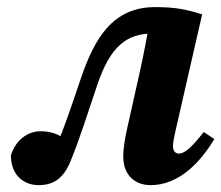

<svg xmlns="http://www.w3.org/2000/svg" viewBox="-20 -519 638 554"><path d="M90.9 15.2C133.7 15.2 162.6 -3.2 183.3 -53.3C209.2 -115.9 235 -198.1 261.9 -277.6C298.1 -382.3 343.1 -422.4 421.5 -422.4C438.3 -422.4 451.6 -421.1 469.5 -418L415.3 -474.2C405 -418.2 394.9 -362.5 382.6 -307.9L347.2 -149.7C341.1 -121.7 335.7 -94.6 335.7 -66.9C335.7 -15.5 367.5 15.2 414.7 15.2C497.2 15.2 558.9 -51.9 598.4 -117.7L567.9 -138.1C534.6 -95.9 513.9 -75.9 496.3 -75.9C486.5 -75.9 479.1 -83.2 479.1 -96.5C479.1 -107 481.7 -120.8 485.9 -139.3L563.3 -477.6C517.4 -491.9 485.5 -498.5 427.6 -498.5C306 -498.5 252.6 -410 212.1 -289.1C182.8 -202.6 161.8 -139.4 132.6 -73.8L153.5 -50.4L193.2 -102.1L172.3 -115.6C149.8 -130.1 130.2 -140.3 97.7 -140.3C60 -140.3 25.5 -115.7 11.4 -70.7C11.7 -10.6 51.7 15.2 90.9 15.2Z"/></svg>

Font: Source Serif Variable
Style: Italic
Weight: 389
Italic angle: -12°
Designer: Frank Grießhammer
Foundry: Adobe Systems Incorporated
Version: Version 3.001;hotconv 1.0.111;makeotfexe 2.5.65597